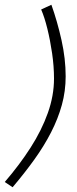

<svg xmlns="http://www.w3.org/2000/svg" viewBox="-52 -754 322 807"><path d="M224 -433Q224 -371 208 -313Q192 -255 162.5 -197.5Q133 -140 92 -83Q51 -26 1 33L-32 11Q30 -61 76.5 -133.5Q123 -206 149 -279Q175 -352 175 -424Q175 -475 167 -530Q159 -585 147 -633.5Q135 -682 121 -714L164 -734Q189 -664 206.5 -585.5Q224 -507 224 -433Z"/></svg>

Font: Raleway Thin Light
Style: Italic
Weight: 300
Italic angle: -12°
Version: Version 4.026